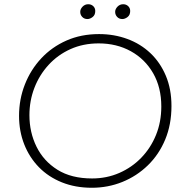

<svg xmlns="http://www.w3.org/2000/svg" viewBox="-20 -874 871 907"><path d="M414 13Q336 13 272.5 -12.5Q209 -38 164 -84Q119 -130 94.5 -192Q70 -254 70 -327Q70 -405 97.5 -475Q125 -545 175 -598.5Q225 -652 294 -682.5Q363 -713 448 -713Q519 -713 581.5 -690Q644 -667 690.5 -623Q737 -579 763.5 -516Q790 -453 790 -373Q790 -286 760.5 -215Q731 -144 678.5 -93Q626 -42 558 -14.5Q490 13 414 13ZM415 -31Q484 -31 543.5 -57Q603 -83 647.5 -129Q692 -175 717 -236.5Q742 -298 742 -371Q742 -461 703.5 -528Q665 -595 598 -632Q531 -669 446 -669Q373 -669 313 -642Q253 -615 209.5 -567.5Q166 -520 142.5 -459Q119 -398 119 -330Q119 -249 152.5 -181Q186 -113 251.5 -72Q317 -31 415 -31ZM558 -784Q543 -784 533.5 -794Q524 -804 524 -818Q524 -831 535 -842.5Q546 -854 562 -854Q576 -854 585.5 -845Q595 -836 595 -822Q595 -803 582.5 -793.5Q570 -784 558 -784ZM393 -784Q378 -784 368.5 -794Q359 -804 359 -818Q359 -831 370 -842.5Q381 -854 397 -854Q411 -854 420.5 -845Q430 -836 430 -822Q430 -803 417.5 -793.5Q405 -784 393 -784Z"/></svg>

Font: MuseoModerno Thin ExtraLight
Style: Italic
Weight: 250
Italic angle: -9°
Version: Version 1.003